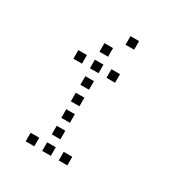

<svg xmlns="http://www.w3.org/2000/svg" viewBox="-175 -903 950 1006"><g transform="rotate(30 300.0 -400.0)"><path d="M325 -776Q324 -776 324 -776Q324 -776 324 -775V-725Q324 -724 324 -724Q324 -724 325 -724H375Q376 -724 376 -724Q376 -724 376 -725V-775Q376 -776 376 -776Q376 -776 375 -776ZM225 -676Q224 -676 224 -676Q224 -676 224 -675V-625Q224 -624 224 -624Q224 -624 225 -624H275Q276 -624 276 -624Q276 -624 276 -625V-675Q276 -676 276 -676Q276 -676 275 -676ZM125 -576Q124 -576 124 -576Q124 -576 124 -575V-525Q124 -524 124 -524Q124 -524 125 -524H175Q176 -524 176 -524Q176 -524 176 -525V-575Q176 -576 176 -576Q176 -576 175 -576ZM225 -576Q224 -576 224 -576Q224 -576 224 -575V-525Q224 -524 224 -524Q224 -524 225 -524H275Q276 -524 276 -524Q276 -524 276 -525V-575Q276 -576 276 -576Q276 -576 275 -576ZM325 -576Q324 -576 324 -576Q324 -576 324 -575V-525Q324 -524 324 -524Q324 -524 325 -524H375Q376 -524 376 -524Q376 -524 376 -525V-575Q376 -576 376 -576Q376 -576 375 -576ZM225 -476Q224 -476 224 -476Q224 -476 224 -475V-425Q224 -424 224 -424Q224 -424 225 -424H275Q276 -424 276 -424Q276 -424 276 -425V-475Q276 -476 276 -476Q276 -476 275 -476ZM225 -376Q224 -376 224 -376Q224 -376 224 -375V-325Q224 -324 224 -324Q224 -324 225 -324H275Q276 -324 276 -324Q276 -324 276 -325V-375Q276 -376 276 -376Q276 -376 275 -376ZM225 -276Q224 -276 224 -276Q224 -276 224 -275V-225Q224 -224 224 -224Q224 -224 225 -224H275Q276 -224 276 -224Q276 -224 276 -225V-275Q276 -276 276 -276Q276 -276 275 -276ZM225 -176Q224 -176 224 -176Q224 -176 224 -175V-125Q224 -124 224 -124Q224 -124 225 -124H275Q276 -124 276 -124Q276 -124 276 -125V-175Q276 -176 276 -176Q276 -176 275 -176ZM125 -76Q124 -76 124 -76Q124 -76 124 -75V-25Q124 -24 124 -24Q124 -24 125 -24H175Q176 -24 176 -24Q176 -24 176 -25V-75Q176 -76 176 -76Q176 -76 175 -76ZM225 -76Q224 -76 224 -76Q224 -76 224 -75V-25Q224 -24 224 -24Q224 -24 225 -24H275Q276 -24 276 -24Q276 -24 276 -25V-75Q276 -76 276 -76Q276 -76 275 -76ZM325 -76Q324 -76 324 -76Q324 -76 324 -75V-25Q324 -24 324 -24Q324 -24 325 -24H375Q376 -24 376 -24Q376 -24 376 -25V-75Q376 -76 376 -76Q376 -76 375 -76Z"/></g></svg>

Font: Doto
Style: Regular
Weight: 400
Monospace: yes
Version: Version 1.000